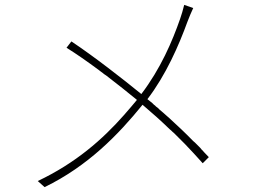

<svg xmlns="http://www.w3.org/2000/svg" viewBox="-20 -755 1040 788"><path d="M565 -325C604 -292 641 -259 676 -225L683 -219C687 -215 690 -212 694 -209L701 -202C709 -194 717 -186 725 -178L732 -171L739 -164C763 -139 788 -112 812 -85L837 -110C830 -117 824 -124 817 -131L811 -138C809 -139 808 -140 807 -142L801 -149C794 -156 787 -163 780 -170L773 -176C741 -209 708 -240 673 -272L666 -278C656 -287 646 -296 635 -305L628 -312L620 -318C618 -321 615 -323 612 -325L605 -332C598 -337 592 -343 585 -348C661 -447 714 -569 749 -665C756 -683 766 -708 773 -722L736 -735C732 -717 724 -691 719 -677C687 -585 639 -473 560 -369C488 -428 365 -524 273 -585L253 -559C292 -535 339 -502 385 -468L394 -461C398 -458 403 -455 407 -451L416 -445C463 -409 508 -373 542 -345C527 -327 512 -309 496 -291L490 -284C401 -183 291 -86 135 -12L163 13C342 -74 467 -204 565 -325Z"/></svg>

Font: Glow Sans SC Normal ExtraLight
Style: Regular
Weight: 200
Designer: Ryoko NISHIZUKA (kana, bopomofo & ideographs); Paul D. Hunt (Latin, Greek & Cyrillic); Sandoll Communications, Soo-young
Version: Version 0.93